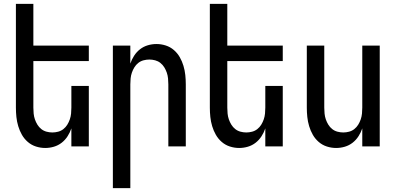

<svg xmlns="http://www.w3.org/2000/svg" viewBox="-20 -755 2040 990"><path d="M213 8Q189 8 165.5 0.5Q142 -7 123.5 -23Q105 -39 93 -60Q81 -81 74 -104.5Q67 -128 64.5 -152Q62 -176 62 -200V-735H152V-520H438V-440H152V-200Q152 -185 153.5 -169.5Q155 -154 160 -139.5Q165 -125 173 -112Q181 -99 193 -89.5Q205 -80 220 -76Q235 -72 250 -72Q265 -72 280 -76Q295 -80 307 -89.5Q319 -99 327 -112Q335 -125 340 -139.5Q345 -154 346.5 -169.5Q348 -185 348 -200V-312H438V0H348V-93Q341 -72 328.5 -52.5Q316 -33 298 -19Q280 -5 258 1.5Q236 8 213 8Z M562 215V-520H652V-427Q659 -448 671.5 -467.5Q684 -487 702 -501Q720 -515 742 -521.5Q764 -528 787 -528Q811 -528 834.5 -520.5Q858 -513 876.5 -497Q895 -481 907 -460Q919 -439 926 -415.5Q933 -392 935.5 -368Q938 -344 938 -320V0H848V-320Q848 -335 846.5 -350.5Q845 -366 840 -380.5Q835 -395 827 -408Q819 -421 807 -430.5Q795 -440 780 -444Q765 -448 750 -448Q735 -448 720 -444Q705 -440 693 -430.5Q681 -421 673 -408Q665 -395 660 -380.5Q655 -366 653.5 -350.5Q652 -335 652 -320V215Z M1213 8Q1189 8 1165.5 0.5Q1142 -7 1123.5 -23Q1105 -39 1093 -60Q1081 -81 1074 -104.5Q1067 -128 1064.5 -152Q1062 -176 1062 -200V-735H1152V-520H1438V-440H1152V-200Q1152 -185 1153.5 -169.5Q1155 -154 1160 -139.5Q1165 -125 1173 -112Q1181 -99 1193 -89.5Q1205 -80 1220 -76Q1235 -72 1250 -72Q1265 -72 1280 -76Q1295 -80 1307 -89.5Q1319 -99 1327 -112Q1335 -125 1340 -139.5Q1345 -154 1346.5 -169.5Q1348 -185 1348 -200V-312H1438V0H1348V-93Q1341 -72 1328.5 -52.5Q1316 -33 1298 -19Q1280 -5 1258 1.5Q1236 8 1213 8Z M1713 8Q1689 8 1665.5 0.5Q1642 -7 1623.5 -23Q1605 -39 1593 -60Q1581 -81 1574 -104.5Q1567 -128 1564.5 -152Q1562 -176 1562 -200V-520H1652V-200Q1652 -185 1653.5 -169.5Q1655 -154 1660 -139.5Q1665 -125 1673 -112Q1681 -99 1693 -89.5Q1705 -80 1720 -76Q1735 -72 1750 -72Q1765 -72 1780 -76Q1795 -80 1807 -89.5Q1819 -99 1827 -112Q1835 -125 1840 -139.5Q1845 -154 1846.5 -169.5Q1848 -185 1848 -200V-520H1938V0H1848V-93Q1841 -72 1828.5 -52.5Q1816 -33 1798 -19Q1780 -5 1758 1.5Q1736 8 1713 8Z"/></svg>

Font: Iosevka Term Curly Medium
Style: Regular
Weight: 500
Designer: Belleve Invis
Foundry: Belleve Invis
Version: Version 32.3.0